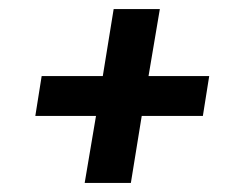

<svg xmlns="http://www.w3.org/2000/svg" viewBox="-20 -552 540 424"><path d="M167 -148 192 -296H58L72 -384H207L231 -532H333L308 -384H442L428 -296H293L269 -148Z"/></svg>

Font: Iosevka Curly Slab SmBdObl
Style: Regular
Weight: 600
Italic angle: -9°
Monospace: yes
Designer: Belleve Invis
Foundry: Belleve Invis
Version: Version 11.0.0; ttfautohint (v1.8.3)